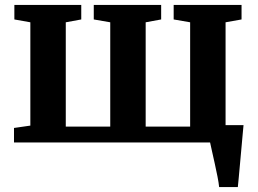

<svg xmlns="http://www.w3.org/2000/svg" viewBox="-20 -575 1040 775"><path d="M864.5 180Q863 163.5 858 138.2Q853 113 847 85.8Q841 58.5 835.8 35.5Q830.5 12.5 828 0L789 -70H963Q961.5 -54.5 959.2 -29Q957 -3.5 954.2 26.5Q951.5 56.5 948.8 86.2Q946 116 943.8 141Q941.5 166 940 180ZM36.5 0V-58.5L102.5 -68V-485L38 -496.5V-555H308V-496.5L245.5 -485V-64H425V-485L358.5 -496.5V-555H630.5V-496.5L568 -485V-64H747.5V-485L681 -496.5V-555H955V-496.5L890.5 -485V-68L956.5 -58.5V0Z"/></svg>

Font: Merriweather 20pt
Style: Bold
Weight: 700
Version: Version 2.100